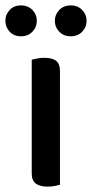

<svg xmlns="http://www.w3.org/2000/svg" viewBox="-45 -686 342 714"><path d="M178 1Q172 3 159.5 5.5Q147 8 132 8Q103 8 88 -3.5Q73 -15 73 -41V-464Q80 -466 93 -468.5Q106 -471 120 -471Q150 -471 164 -459.5Q178 -448 178 -422ZM92 -609Q92 -585 75.5 -568Q59 -551 33 -551Q7 -551 -9 -568Q-25 -585 -25 -609Q-25 -632 -9 -649Q7 -666 33 -666Q59 -666 75.5 -649Q92 -632 92 -609ZM277 -609Q277 -585 260.5 -568Q244 -551 218 -551Q192 -551 175.5 -568Q159 -585 159 -609Q159 -632 175.5 -649Q192 -666 218 -666Q244 -666 260.5 -649Q277 -632 277 -609Z"/></svg>

Font: Baloo Bhaina 2 Medium
Style: Regular
Weight: 500
Designer: Yesha Goshar, Manish Minz, Shuchita Grover and Ek Type
Foundry: Ek Type
Version: Version 1.640;hotconv 1.0.111;makeotfexe 2.5.65597; ttfautoh